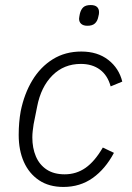

<svg xmlns="http://www.w3.org/2000/svg" viewBox="-20 -728 524 760"><path d="M231 12Q174 12 134.5 -14.5Q95 -41 74.5 -87Q54 -133 54 -194Q54 -219 56 -242.5Q58 -266 62 -288Q76 -357 108 -410Q140 -463 189 -493.5Q238 -524 302 -524Q366 -524 408.5 -491Q451 -458 464 -405L418 -386Q406 -430 375.5 -452.5Q345 -475 300 -475Q233 -475 187.5 -429.5Q142 -384 127 -306L113 -236Q111 -222 109.5 -209.5Q108 -197 108 -184Q108 -142 122 -109Q136 -76 164.5 -57Q193 -38 236 -38Q282 -38 318.5 -63.5Q355 -89 387 -144L431 -123Q397 -59 347 -23.5Q297 12 231 12ZM326 -626Q310 -626 301.5 -633.5Q293 -641 293 -654Q293 -658 294 -662Q295 -666 296 -673Q300 -690 309.5 -699Q319 -708 339 -708Q356 -708 364 -700.5Q372 -693 372 -680Q372 -676 371.5 -672Q371 -668 369 -661Q366 -645 356 -635.5Q346 -626 326 -626Z"/></svg>

Font: IBM Plex Sans Light
Style: Italic
Weight: 300
Italic angle: -11.31°
Designer: Mike Abbink, Paul van der Laan, Pieter van Rosmalen
Foundry: Bold Monday
Version: Version 3.201